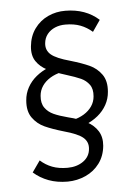

<svg xmlns="http://www.w3.org/2000/svg" viewBox="-98 -771 719 1029"><g transform="rotate(-10 261.5 -256.0)"><path d="M9 115 57 58Q83 86 117 102.5Q151 119 198 123Q248 127 284.5 105.5Q321 84 328 43Q335 6 309.5 -20Q284 -46 211 -73Q152 -96 114 -117.5Q76 -139 54 -176.5Q32 -214 42 -271Q48 -308 68.5 -338.5Q89 -369 120.5 -390.5Q152 -412 191 -424L255 -388Q219 -383 191 -369Q163 -355 145 -333Q127 -311 122 -282Q115 -243 130 -217Q145 -191 173.5 -175Q202 -159 247 -143Q304 -124 341.5 -99.5Q379 -75 396.5 -40.5Q414 -6 406 40Q396 94 363.5 130.5Q331 167 284 183.5Q237 200 186 196Q129 191 85 170Q41 149 9 115ZM401 -230Q408 -269 393 -294Q378 -319 351.5 -334Q325 -349 276 -369Q217 -393 181 -415Q145 -437 126.5 -470.5Q108 -504 117 -552Q127 -606 159 -643Q191 -680 236.5 -696.5Q282 -713 332 -708Q440 -698 505 -628L458 -571Q431 -599 398 -615Q365 -631 320 -635Q289 -638 262.5 -629.5Q236 -621 218 -602Q200 -583 195 -555Q188 -518 213.5 -492Q239 -466 312 -439Q371 -416 409 -394.5Q447 -373 469 -335.5Q491 -298 481 -241Q475 -204 454.5 -173.5Q434 -143 402.5 -121.5Q371 -100 332 -88L268 -124Q304 -129 332 -143Q360 -157 378 -179Q396 -201 401 -230Z"/></g></svg>

Font: Fixel Italic Variable 20240409 Display Thin
Style: Italic
Weight: 100
Italic angle: -10°
Designer: AlfaBravo + MacPaw
Foundry: Kyrylo Tkachov, Marchela Mozhyna, Serhii Makarenko, Maria Weinstein, Zakhar Kryvoshyya
Version: Version 1.211;Glyphs 3.2 (3225)